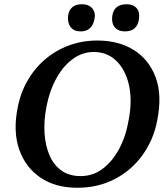

<svg xmlns="http://www.w3.org/2000/svg" viewBox="-20 -876 781 905"><path d="M344 9Q241 9 170.5 -39Q100 -87 70.5 -171.5Q41 -256 63 -367Q76 -437 109.5 -495.5Q143 -554 193 -596.5Q243 -639 305.5 -662Q368 -685 439 -685Q539 -685 610.5 -640.5Q682 -596 713.5 -512Q745 -428 721 -308Q704 -218 652.5 -146Q601 -74 522 -32.5Q443 9 344 9ZM360 -46Q418 -46 464 -80.5Q510 -115 542 -175Q574 -235 587 -313Q604 -405 587.5 -476.5Q571 -548 528 -589.5Q485 -631 422 -631Q368 -631 322.5 -597.5Q277 -564 245 -505.5Q213 -447 199 -373Q186 -306 190 -247Q194 -188 214 -142.5Q234 -97 270.5 -71.5Q307 -46 360 -46ZM360 -728Q328 -728 312.5 -749Q297 -770 301 -803Q305 -829 321.5 -842.5Q338 -856 366 -856Q399 -856 415.5 -836Q432 -816 425 -784Q413 -728 360 -728ZM569 -728Q537 -728 521 -747.5Q505 -767 509 -799Q516 -856 577 -856Q608 -856 624 -837.5Q640 -819 635 -786Q627 -728 569 -728Z"/></svg>

Font: Vollkorn SemiBold
Style: Italic
Weight: 600
Italic angle: -11°
Designer: Friedrich Althausen
Foundry: Friedrich Althausen
Version: Version 5.000